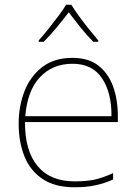

<svg xmlns="http://www.w3.org/2000/svg" viewBox="-20 -783 580 813"><path d="M287 -538Q355 -538 397 -505Q439 -472 459 -416.5Q479 -361 479 -291V-266H86Q85 -145 139 -80Q193 -15 296 -15Q344 -15 378.5 -22Q413 -29 459 -50V-23Q421 -6 382.5 2Q344 10 296 10Q213 10 160.5 -25Q108 -60 83.5 -121Q59 -182 59 -259Q59 -334 84 -397.5Q109 -461 159.5 -499.5Q210 -538 287 -538ZM287 -513Q203 -513 149.5 -456.5Q96 -400 87 -291H452Q453 -390 412 -451.5Q371 -513 287 -513ZM282 -763Q294 -743 314 -715.5Q334 -688 356 -660.5Q378 -633 396 -612V-606H375Q347 -634 319.5 -668.5Q292 -703 271 -731Q250 -703 221.5 -668.5Q193 -634 165 -606H144V-612Q163 -633 185 -660.5Q207 -688 227.5 -715.5Q248 -743 260 -763Z"/></svg>

Font: Noto Sans Bengali UI Thin
Style: Regular
Weight: 100
Designer: Jelle Bosma - Monotype Design Team
Foundry: Monotype Imaging Inc.
Version: Version 2.003; ttfautohint (v1.8.4.7-5d5b)